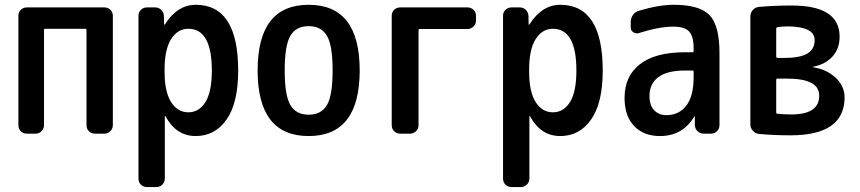

<svg xmlns="http://www.w3.org/2000/svg" viewBox="-20 -550 3540 790"><path d="M90.8 0Q76.2 0 65.9 -9.8Q55.7 -19.5 55.7 -35.2V-485.4Q55.7 -500 65.9 -509.8Q76.2 -519.5 90.8 -519.5H409.2Q423.8 -519.5 434.1 -509.8Q444.3 -500 444.3 -485.4V-35.2Q444.3 -20.5 434.1 -10.3Q423.8 0 409.2 0H371.1Q356.4 0 346.2 -9.8Q335.9 -19.5 335.9 -35.2V-426.8Q335.9 -431.6 331.1 -431.6H166Q161.1 -431.6 161.1 -426.8V-35.2Q161.1 -20.5 150.9 -10.3Q140.6 0 126 0Z M657.2 -264.6V-254.9Q657.2 -171.9 684.1 -129.9Q710.9 -87.9 754.9 -87.9Q798.8 -87.9 825.2 -129.9Q851.6 -171.9 851.6 -259.8Q851.6 -431.6 754.9 -431.6Q710.9 -431.6 684.1 -389.2Q657.2 -346.7 657.2 -264.6ZM585 219.7Q570.3 219.7 560.1 210Q549.8 200.2 549.8 184.6V-485.4Q549.8 -500 560.1 -509.8Q570.3 -519.5 585 -519.5H618.2Q632.8 -519.5 643.1 -509.8Q653.3 -500 654.3 -485.4L655.3 -448.2H656.2Q658.2 -448.2 658.2 -449.2Q710 -530.3 785.2 -530.3Q960 -530.3 960 -259.8Q960 -126 912.1 -58.1Q864.3 9.8 785.2 9.8Q705.1 9.8 661.1 -71.3Q661.1 -72.3 659.2 -72.3H658.2V184.6Q658.2 199.2 647.9 209.5Q637.7 219.7 623 219.7Z M1325.2 -402.8Q1301.8 -442.4 1250 -442.4Q1198.2 -442.4 1174.8 -402.8Q1151.4 -363.3 1151.4 -260.3Q1151.4 -157.2 1174.8 -117.7Q1198.2 -78.1 1250 -78.1Q1301.8 -78.1 1325.2 -117.7Q1348.6 -157.2 1348.6 -260.3Q1348.6 -363.3 1325.2 -402.8ZM1460 -260.3Q1460 9.8 1250 9.8Q1040 9.8 1040 -260.3Q1040 -530.3 1250 -530.3Q1460 -530.3 1460 -260.3Z M1627 0Q1612.3 0 1602.1 -9.8Q1591.8 -19.5 1591.8 -35.2V-485.4Q1591.8 -500 1602.1 -509.8Q1612.3 -519.5 1627 -519.5H1903.3Q1918 -519.5 1928.2 -509.8Q1938.5 -500 1938.5 -485.4V-465.8Q1938.5 -451.2 1928.2 -440.9Q1918 -430.7 1903.3 -430.7H1707Q1702.1 -430.7 1702.1 -425.8V-35.2Q1702.1 -20.5 1691.9 -10.3Q1681.6 0 1667 0Z M2157.2 -264.6V-254.9Q2157.2 -171.9 2184.1 -129.9Q2210.9 -87.9 2254.9 -87.9Q2298.8 -87.9 2325.2 -129.9Q2351.6 -171.9 2351.6 -259.8Q2351.6 -431.6 2254.9 -431.6Q2210.9 -431.6 2184.1 -389.2Q2157.2 -346.7 2157.2 -264.6ZM2085 219.7Q2070.3 219.7 2060.1 210Q2049.8 200.2 2049.8 184.6V-485.4Q2049.8 -500 2060.1 -509.8Q2070.3 -519.5 2085 -519.5H2118.2Q2132.8 -519.5 2143.1 -509.8Q2153.3 -500 2154.3 -485.4L2155.3 -448.2H2156.2Q2158.2 -448.2 2158.2 -449.2Q2210 -530.3 2285.2 -530.3Q2460 -530.3 2460 -259.8Q2460 -126 2412.1 -58.1Q2364.3 9.8 2285.2 9.8Q2205.1 9.8 2161.1 -71.3Q2161.1 -72.3 2159.2 -72.3H2158.2V184.6Q2158.2 199.2 2147.9 209.5Q2137.7 219.7 2123 219.7Z M2797.9 -259.8Q2724.6 -259.8 2688.5 -232.4Q2652.3 -205.1 2652.3 -155.3Q2652.3 -117.2 2671.4 -96.7Q2690.4 -76.2 2721.7 -76.2Q2773.4 -76.2 2803.7 -115.2Q2834 -154.3 2834 -232.4V-254.9Q2834 -259.8 2829.1 -259.8ZM2695.3 9.8Q2628.9 9.8 2589.4 -31.2Q2549.8 -72.3 2549.8 -147.5Q2549.8 -236.3 2612.8 -285.6Q2675.8 -335 2797.9 -335H2829.1Q2834 -335 2834 -339.8V-351.6Q2834 -400.4 2815.4 -420.4Q2796.9 -440.4 2750 -440.4Q2692.4 -440.4 2609.4 -414.1Q2597.7 -410.2 2586.4 -417Q2575.2 -423.8 2575.2 -436.5V-460Q2575.2 -475.6 2584.5 -488.8Q2593.8 -502 2609.4 -505.9Q2691.4 -530.3 2752 -530.3Q2858.4 -530.3 2899.4 -487.8Q2940.4 -445.3 2940.4 -332V-35.2Q2940.4 -20.5 2930.2 -10.3Q2919.9 0 2905.3 0H2876Q2861.3 0 2850.6 -9.8Q2839.8 -19.5 2838.9 -35.2V-69.3Q2838.9 -70.3 2837.9 -70.3Q2835.9 -70.3 2835.9 -69.3Q2788.1 9.8 2695.3 9.8Z M3173.8 -221.7V-87.9Q3173.8 -82 3178.7 -82Q3204.1 -79.1 3236.3 -79.1Q3351.6 -79.1 3350.6 -157.2Q3350.6 -227.5 3214.8 -226.6H3178.7Q3173.8 -226.6 3173.8 -221.7ZM3173.8 -431.6V-317.4Q3173.8 -312.5 3178.7 -311.5H3204.1Q3271.5 -311.5 3301.8 -329.6Q3332 -347.7 3332 -384.8Q3332 -440.4 3221.7 -441.4Q3199.2 -441.4 3179.7 -438.5Q3173.8 -437.5 3173.8 -431.6ZM3102.5 1Q3087.9 -1 3077.6 -12.2Q3067.4 -23.4 3067.4 -38.1V-482.4Q3067.4 -497.1 3077.1 -508.3Q3086.9 -519.5 3101.6 -521.5Q3166 -527.3 3237.3 -527.3Q3435.5 -527.3 3434.6 -398.4Q3434.6 -350.6 3406.2 -318.4Q3377.9 -286.1 3326.2 -275.4Q3324.2 -275.4 3324.2 -274.4L3325.2 -273.4Q3381.8 -264.6 3418.5 -230Q3455.1 -195.3 3455.1 -149.4Q3455.1 6.8 3232.4 6.8Q3163.1 6.8 3102.5 1Z"/></svg>

Font: Rounded-L Mgen+ 1m medium
Style: Regular
Weight: 500
Designer: [Source Han Sans]
Ryoko NISHIZUKA  (kana & ideographs); Paul D. Hunt (Latin, Greek & Cyrillic); Wenlong ZHANG  (bopomofo
Version: Version 1.059.20150602